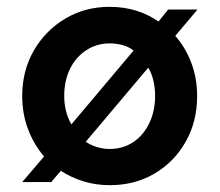

<svg xmlns="http://www.w3.org/2000/svg" viewBox="-20 -533 643 562"><path d="M301 9Q261 9 225 -2Q189 -13 158 -33L130 0H45L109 -75Q79 -110 62 -155Q45 -200 45 -252Q45 -326 79 -385Q113 -444 171 -478.5Q229 -513 301 -513Q342 -513 378 -502Q414 -491 444 -470L472 -505H558L493 -428Q523 -394 540 -349Q557 -304 557 -252Q557 -177 523.5 -118Q490 -59 432.5 -25Q375 9 301 9ZM189 -169 371 -385Q357 -396 339 -401Q321 -406 301 -406Q263 -406 232.5 -386Q202 -366 185 -331.5Q168 -297 168 -252Q168 -228 173.5 -207Q179 -186 189 -169ZM301 -97Q340 -97 370 -117Q400 -137 417 -172.5Q434 -208 434 -252Q434 -276 429 -297Q424 -318 414 -335L231 -118Q246 -108 264 -102.5Q282 -97 301 -97Z"/></svg>

Font: Red Hat Text SemiBold
Style: Regular
Weight: 600
Designer: Pentagram, MCKL
Foundry: MCKL
Version: Version 1.030